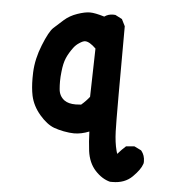

<svg xmlns="http://www.w3.org/2000/svg" viewBox="-45 -470 590 647"><g transform="rotate(5 250.0 -147.0)"><path d="M266.6 -27.8Q240.2 -17.1 215.3 -17.1Q201.2 -17.1 180.2 -21Q162.6 -24.4 147.5 -29.8Q122.6 -39.1 97.7 -68.1Q72.8 -97.2 65.4 -131.3Q60.1 -157.2 60.1 -190.4Q60.1 -200.2 60.5 -210.4Q62.5 -256.3 81.5 -303.2Q100.6 -351.1 115 -364.5Q129.4 -377.9 147.7 -394Q166 -410.2 191.4 -418.9Q216.8 -427.7 233.9 -427.7Q251 -427.7 282.7 -418Q295.4 -427.2 312 -427.2Q314.9 -427.2 319.8 -426.8L342.8 -415L354.5 -391.6V-389.6Q354 -262.7 354 -160.4Q354 -58.1 355 -35.6Q356.4 2 363.3 27.8Q364.7 34.7 367.2 39.1Q367.2 38.6 371.1 34.2Q378.9 24.9 394 11.2L422.4 8.8L445.3 20L446.8 21.5Q458.5 36.1 458.5 56.6Q458.5 63 457.5 64.9Q451.2 84.5 425.8 109.6Q400.4 134.8 358.9 134.8Q352.1 134.8 350.6 134.8Q323.2 127.9 300 102.8Q276.9 77.6 271.5 37.6Q267.6 5.4 266.6 -27.8ZM226.1 -329.6Q218.8 -329.6 206.5 -321.3Q195.8 -314.5 188 -304.2Q173.8 -285.2 166 -267.1Q158.2 -249 155.3 -219.7Q153.3 -202.1 153.3 -188Q153.3 -173.8 154.3 -162.6Q155.8 -138.2 174.3 -124.5Q188 -114.7 212.4 -114.7Q220.7 -114.7 231 -115.7Q247.1 -129.4 258.8 -144.5L262.7 -308.1Q240.7 -329.6 226.1 -329.6Z"/></g></svg>

Font: Bakudai
Style: Bold
Weight: 700
Version: Version 1.48